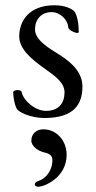

<svg xmlns="http://www.w3.org/2000/svg" viewBox="-20 -434 363 729"><path d="M125 275C150 275 233 239 233 154C233 98 193 57 145 57C116 57 99 76 99 100C99 122 126 140 149 145C167 149 179 156 179 174C179 202 165 239 126 253C117 256 112 261 112 266C112 271 117 275 125 275ZM176 -388C209 -388 238 -358 239 -330C239 -321 263 -309 273 -309C277 -309 279 -310 279 -313C279 -341 274 -376 262 -391C252 -401 227 -414 187 -414C89 -414 53 -353 53 -296C53 -247 101 -208 149 -174C193 -143 225 -119 225 -83C225 -43 203 -13 155 -13C114 -13 69 -51 62 -85C61 -90 54 -92 47 -92C39 -92 30 -89 30 -83C31 -60 36 -36 43 -22C49 -9 95 14 149 14C260 14 293 -37 293 -106C293 -172 228 -212 198 -231C166 -251 113 -282 113 -322C113 -362 138 -388 176 -388Z"/></svg>

Font: EB Garamond 12
Style: Regular
Weight: 400
Version: Version 0.016+